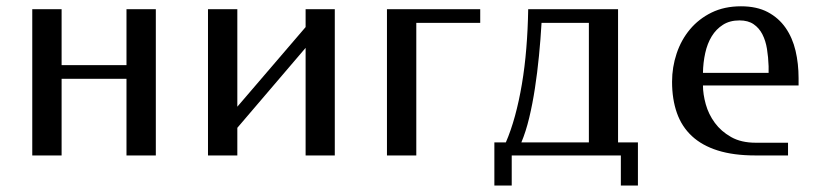

<svg xmlns="http://www.w3.org/2000/svg" viewBox="-20 -489 2567 604"><path d="M173.8 -284.2H377.9V-460H470.2V0H377.9V-241.2H173.8V0H81.5V-460H173.8Z M726.6 -153.3 941.4 -403.8V-460H1033.2V0H941.4V-338.4L726.6 -86.9V0H634.3V-460H726.6Z M1197.3 -460H1490.7V-417H1289.6V0H1197.3Z M1535.2 94.7V-41H1571.3Q1587.4 -78.1 1600.1 -124.5Q1612.8 -170.9 1621.8 -224.4Q1630.9 -277.8 1635.7 -337.4Q1640.6 -397 1641.6 -460H1924.3V-41H1986.8V94.7H1933.1V0H1589.8V94.7ZM1832.5 -41V-417H1683.6Q1680.7 -365.7 1675.5 -313.2Q1670.4 -260.7 1662.8 -211.4Q1655.3 -162.1 1644.8 -118.4Q1634.3 -74.7 1620.1 -41Z M2311 -469.2Q2360.8 -469.2 2395.3 -450.9Q2429.7 -432.6 2451.4 -401.4Q2473.1 -370.1 2482.7 -329.3Q2492.2 -288.6 2492.2 -243.2V-220.2H2191.4Q2191.4 -192.9 2200.2 -161.1Q2209 -129.4 2228.8 -102.5Q2248.5 -75.7 2280 -57.9Q2311.5 -40 2357.4 -40H2459V0H2356Q2287.6 0 2238 -15.6Q2188.5 -31.2 2156.5 -61Q2124.5 -90.8 2109.4 -133.8Q2094.2 -176.8 2094.2 -231.9Q2094.2 -277.8 2108.6 -320.8Q2123 -363.8 2150.6 -396.7Q2178.2 -429.7 2218.5 -449.5Q2258.8 -469.2 2311 -469.2ZM2306.2 -424.8Q2275.9 -424.8 2254.4 -411.1Q2232.9 -397.5 2219 -374.8Q2205.1 -352.1 2198.5 -322Q2191.9 -292 2191.4 -259.8H2397.9V-280.8Q2397 -309.1 2392.8 -335Q2388.7 -360.8 2378.4 -380.9Q2368.2 -400.9 2350.8 -412.8Q2333.5 -424.8 2306.2 -424.8Z"/></svg>

Font: Federov2
Style: Regular
Weight: 400
Designer: Olexa M. Volochay | Cyreal.org
Foundry: Olexa M. Volochay | Cyreal.org
Version: Version 1.000